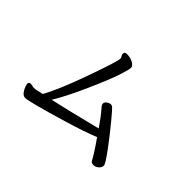

<svg xmlns="http://www.w3.org/2000/svg" viewBox="-116 -952 1231 1231"><g transform="rotate(45 500.0 -336.5)"><path d="M188 -5.9Q169.9 -5.9 156.5 -23.4Q143.1 -41 137.5 -58.6Q131.8 -76.2 131.8 -78.1Q131.8 -96.2 148.9 -96.2L181.2 -90.8Q196.8 -90.8 223.1 -98.1L249 -104Q299.8 -193.8 370.4 -391.4Q440.9 -588.9 440.9 -616.2Q440.9 -624 435.1 -632.6Q429.2 -641.1 429.2 -648.9Q429.2 -667 449.2 -667Q481 -667 505.9 -653.6Q530.8 -640.1 530.8 -622.1Q530.8 -606.9 511 -544.9Q491.2 -482.9 429.2 -342.5Q367.2 -202.1 315.9 -118.2Q414.1 -139.2 659.2 -201.2Q617.2 -263.2 578.1 -308.1Q564.9 -320.8 564.9 -334Q564.9 -347.2 583 -358.9Q588.9 -361.8 594 -364Q599.1 -366.2 606 -366.2Q613.8 -366.2 622.8 -359.1Q631.8 -352.1 683.3 -290Q734.9 -228 793 -149.9Q851.1 -71.8 851.1 -56.2Q851.1 -38.1 835 -24.7Q818.8 -11.2 801.8 -11.2Q783.2 -11.2 776.9 -21Q748 -74.2 690.9 -154.8Q613.8 -123 483.4 -84Q353 -44.9 278.6 -25.4Q204.1 -5.9 188 -5.9Z"/></g></svg>

Font: LXGW WenKai Screen
Style: Regular
Weight: 400
Designer: LXGW / Fontworks Inc.
Foundry: LXGW / Fontworks Inc.
Version: Version 1.510;January 18,2025